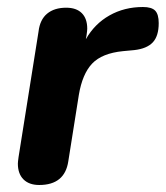

<svg xmlns="http://www.w3.org/2000/svg" viewBox="-20 -520 473 548"><path d="M31 -53Q31 -58 33 -72L90 -430Q94 -464 114.5 -481Q135 -498 169 -498Q198 -498 213.5 -482.5Q229 -467 229 -438Q229 -433 227 -419L225 -408Q250 -452 292.5 -476Q335 -500 388 -500Q413 -500 423 -489.5Q433 -479 433 -454Q433 -417 416 -399Q399 -381 363 -377L331 -374Q271 -368 243 -338.5Q215 -309 205 -249L175 -60Q165 8 92 8Q63 8 47 -8Q31 -24 31 -53Z"/></svg>

Font: SN Pro Bold
Style: Bold Italic
Weight: 700
Italic angle: -9°
Designer: Tobias Whetton
Foundry: Supernotes
Version: Version 1.003